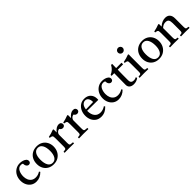

<svg xmlns="http://www.w3.org/2000/svg" viewBox="389 -2300 3876 3876"><g transform="rotate(-45 2327.0 -362.0)"><path d="M434 -97Q444 -85 449 -74Q366 12 259 12Q190 12 141 -21Q92 -54 65.5 -109Q39 -164 39 -231Q39 -304 69 -363Q99 -422 153.5 -457Q208 -492 279 -492Q316 -492 354 -481.5Q392 -471 418 -449Q444 -427 444 -393Q444 -366 428 -352Q412 -338 390 -338Q360 -338 339 -365.5Q318 -393 318 -439Q300 -451 270 -451Q234 -451 209.5 -433Q185 -415 169.5 -385Q154 -355 147 -320.5Q140 -286 140 -253Q140 -197 159 -153Q178 -109 215 -83.5Q252 -58 307 -58Q339 -58 369.5 -67Q400 -76 434 -97Z M752 12Q679 12 624.5 -19.5Q570 -51 540 -106.5Q510 -162 510 -234Q510 -312 541.5 -370Q573 -428 630 -460Q687 -492 761 -492Q834 -492 888 -460Q942 -428 972 -372Q1002 -316 1002 -245Q1002 -172 970.5 -113.5Q939 -55 883 -21.5Q827 12 752 12ZM623 -246Q623 -144 656.5 -84.5Q690 -25 757 -25Q821 -25 855 -81.5Q889 -138 889 -233Q889 -334 855 -394Q821 -454 756 -454Q692 -454 657.5 -399Q623 -344 623 -246Z M1069 1Q1066 -15 1069 -30Q1103 -32 1119 -36.5Q1135 -41 1140 -56Q1145 -71 1145 -104V-328Q1145 -367 1141.5 -386Q1138 -405 1122.5 -412.5Q1107 -420 1070 -425Q1067 -439 1070 -451Q1110 -459 1148 -469.5Q1186 -480 1228 -497L1245 -491V-403Q1315 -492 1388 -492Q1423 -492 1440 -473.5Q1457 -455 1457 -432Q1457 -405 1439 -390.5Q1421 -376 1398 -376Q1379 -376 1360.5 -386Q1342 -396 1333 -417Q1299 -417 1272.5 -390.5Q1246 -364 1246 -329V-114Q1246 -75 1250.5 -58Q1255 -41 1274.5 -36.5Q1294 -32 1338 -30Q1340 -16 1338 1Q1304 1 1268 0Q1232 -1 1194 -1Q1157 -1 1128.5 0Q1100 1 1069 1Z M1479 1Q1476 -15 1479 -30Q1513 -32 1529 -36.5Q1545 -41 1550 -56Q1555 -71 1555 -104V-328Q1555 -367 1551.5 -386Q1548 -405 1532.5 -412.5Q1517 -420 1480 -425Q1477 -439 1480 -451Q1520 -459 1558 -469.5Q1596 -480 1638 -497L1655 -491V-403Q1725 -492 1798 -492Q1833 -492 1850 -473.5Q1867 -455 1867 -432Q1867 -405 1849 -390.5Q1831 -376 1808 -376Q1789 -376 1770.5 -386Q1752 -396 1743 -417Q1709 -417 1682.5 -390.5Q1656 -364 1656 -329V-114Q1656 -75 1660.5 -58Q1665 -41 1684.5 -36.5Q1704 -32 1748 -30Q1750 -16 1748 1Q1714 1 1678 0Q1642 -1 1604 -1Q1567 -1 1538.5 0Q1510 1 1479 1Z M2111 12Q2040 12 1991 -21Q1942 -54 1916.5 -109.5Q1891 -165 1891 -232Q1891 -301 1917.5 -360Q1944 -419 1995 -455.5Q2046 -492 2119 -492Q2207 -492 2256.5 -439.5Q2306 -387 2306 -304Q2306 -294 2305.5 -286.5Q2305 -279 2304 -274L1989 -277Q1989 -273 1989 -270Q1989 -172 2034 -116Q2079 -60 2160 -60Q2228 -60 2294 -104Q2304 -92 2309 -81Q2224 12 2111 12ZM1992 -314 2199 -318Q2200 -320 2200 -323.5Q2200 -327 2200 -328Q2200 -382 2176.5 -418Q2153 -454 2107 -454Q2064 -454 2032 -419Q2000 -384 1992 -314Z M2783 -97Q2793 -85 2798 -74Q2715 12 2608 12Q2539 12 2490 -21Q2441 -54 2414.5 -109Q2388 -164 2388 -231Q2388 -304 2418 -363Q2448 -422 2502.5 -457Q2557 -492 2628 -492Q2665 -492 2703 -481.5Q2741 -471 2767 -449Q2793 -427 2793 -393Q2793 -366 2777 -352Q2761 -338 2739 -338Q2709 -338 2688 -365.5Q2667 -393 2667 -439Q2649 -451 2619 -451Q2583 -451 2558.5 -433Q2534 -415 2518.5 -385Q2503 -355 2496 -320.5Q2489 -286 2489 -253Q2489 -197 2508 -153Q2527 -109 2564 -83.5Q2601 -58 2656 -58Q2688 -58 2718.5 -67Q2749 -76 2783 -97Z M3039 12Q2979 12 2944 -16.5Q2909 -45 2909 -99Q2909 -187 2910.5 -269Q2912 -351 2913 -427H2837Q2834 -442 2837 -454Q2936 -496 2986 -591Q2994 -591 3002 -590.5Q3010 -590 3016 -589Q3015 -563 3014.5 -534Q3014 -505 3013 -473H3165Q3168 -451 3165 -427H3013Q3011 -357 3010.5 -279.5Q3010 -202 3010 -124Q3010 -43 3094 -43Q3130 -43 3161 -62Q3170 -50 3172 -32Q3113 12 3039 12Z M3459 1Q3431 1 3401 0Q3371 -1 3336 -1Q3304 -1 3271.5 0Q3239 1 3209 1Q3206 -15 3209 -30Q3243 -32 3259 -36.5Q3275 -41 3280 -56Q3285 -71 3285 -104V-328Q3285 -367 3282 -386Q3279 -405 3263.5 -412.5Q3248 -420 3210 -425Q3207 -439 3210 -451Q3254 -459 3294 -471Q3334 -483 3371 -497L3388 -491Q3387 -460 3386.5 -433Q3386 -406 3386 -382V-114Q3386 -75 3390.5 -58Q3395 -41 3410.5 -36.5Q3426 -32 3459 -30Q3462 -15 3459 1ZM3259 -667Q3259 -696 3279.5 -716Q3300 -736 3329 -736Q3357 -736 3377.5 -716Q3398 -696 3398 -668Q3398 -642 3378 -620.5Q3358 -599 3327 -599Q3299 -599 3279 -619Q3259 -639 3259 -667Z M3761 12Q3688 12 3633.5 -19.5Q3579 -51 3549 -106.5Q3519 -162 3519 -234Q3519 -312 3550.5 -370Q3582 -428 3639 -460Q3696 -492 3770 -492Q3843 -492 3897 -460Q3951 -428 3981 -372Q4011 -316 4011 -245Q4011 -172 3979.5 -113.5Q3948 -55 3892 -21.5Q3836 12 3761 12ZM3632 -246Q3632 -144 3665.5 -84.5Q3699 -25 3766 -25Q3830 -25 3864 -81.5Q3898 -138 3898 -233Q3898 -334 3864 -394Q3830 -454 3765 -454Q3701 -454 3666.5 -399Q3632 -344 3632 -246Z M4391 1Q4389 -15 4391 -30Q4422 -32 4437 -36.5Q4452 -41 4457 -56Q4462 -71 4462 -104V-306Q4462 -366 4443.5 -395.5Q4425 -425 4370 -425Q4341 -425 4314 -414.5Q4287 -404 4255 -375V-114Q4255 -75 4259.5 -58Q4264 -41 4279 -36.5Q4294 -32 4326 -30Q4328 -15 4326 1Q4298 1 4267.5 0Q4237 -1 4202 -1Q4170 -1 4139 0Q4108 1 4078 1Q4075 -15 4078 -30Q4112 -32 4128 -36.5Q4144 -41 4149 -56Q4154 -71 4154 -104V-328Q4154 -367 4150.5 -386Q4147 -405 4131.5 -412.5Q4116 -420 4079 -425Q4076 -439 4079 -451Q4165 -468 4237 -497L4254 -491V-416Q4300 -458 4344 -475Q4388 -492 4428 -492Q4494 -492 4529 -453Q4564 -414 4564 -341V-114Q4564 -75 4568.5 -58Q4573 -41 4588 -36.5Q4603 -32 4636 -30Q4638 -15 4636 1Q4606 1 4577.5 0Q4549 -1 4511 -1Q4474 -1 4446.5 0Q4419 1 4391 1Z"/></g></svg>

Font: Tiro Devanagari Marathi
Style: Regular
Weight: 400
Designer: Devanagari: John Hudson & Fiona Ross. Latin: John Hudson.
Foundry: Tiro Typeworks Ltd.
Version: Version 1.52